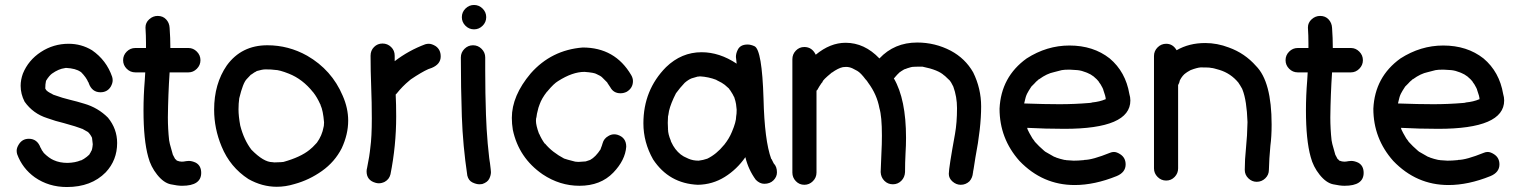

<svg xmlns="http://www.w3.org/2000/svg" viewBox="-20 -726 6087 772"><path d="M171 -412H172V-413ZM167 -363Q166 -363 166 -364ZM249 26Q176 26 120 -13Q70 -49 49 -106Q47 -113 47 -120Q47 -132 56 -146Q70 -168 96 -168Q130 -168 143 -132Q144 -132 144 -131Q148 -121 155 -113V-112Q177 -90 196 -82Q220 -71 252 -71Q283 -72 304 -81H306Q317 -86 329 -95.5Q341 -105 341 -108Q344 -112 346 -117Q351 -122 353 -146L350 -172Q344 -185 334 -195L311 -208Q309 -208 305 -210Q291 -216 237 -231Q203 -239 170 -251Q113 -269 79 -317Q63 -348 63 -381Q63 -405 72 -430Q94 -484 144.5 -517Q195 -550 256 -550Q307 -550 350 -524Q408 -484 431 -417Q433 -410 433 -403Q433 -391 425 -377Q411 -355 384 -355Q350 -355 337 -391Q337 -395 335 -395Q327 -415 305 -437H304Q285 -451 245 -453Q243 -452 240 -452Q216 -449 189 -430Q178 -422 165 -401Q162 -388 162 -370L168 -360L167 -363L172 -358Q181 -352 190 -348Q192 -346 195 -345Q198 -344 201 -343Q231 -332 260.5 -325Q290 -318 319 -309Q374 -293 414 -253Q451 -208 451 -151Q451 -82 405 -33Q347 26 249 26Z M712 21Q694 21 666 15Q638 9 612 -23.5Q586 -56 576 -95Q557 -163 557 -282Q557 -342 562 -402L564 -435H524Q504 -435 489.5 -449.5Q475 -464 475 -484Q475 -504 489.5 -518.5Q504 -533 524 -533H567V-553Q567 -583 565 -614V-616Q565 -635 580 -648.5Q595 -662 614 -662Q635 -662 648 -648Q661 -634 662 -614Q665 -573 665 -533H738Q757 -533 771.5 -518.5Q786 -504 786 -484Q786 -464 771.5 -449.5Q757 -435 738 -435H662Q656 -345 655 -254Q655 -208 660 -162L663 -147L675 -104L684 -87Q687 -85 688.5 -83.5Q690 -82 690 -81L692 -80Q702 -76 711 -76Q715 -76 719 -76.5Q723 -77 728 -78Q733 -79 739 -79Q752 -79 767 -72Q789 -60 789 -31Q789 21 712 21Z M1093 25Q1034 25 979 -6Q905 -54 871 -137Q841 -209 841 -285Q841 -389 892 -463Q951 -544 1055 -544Q1140 -544 1215 -502Q1314 -445 1358 -341Q1380 -291 1380 -241Q1380 -186 1354 -130Q1326 -75 1274.5 -38.5Q1223 -2 1164 14Q1128 25 1093 25ZM1083 -73Q1099 -73 1110 -74L1120 -75Q1188 -94 1224 -123Q1236 -132 1253 -151Q1253 -152 1254 -152Q1275 -181 1281 -215Q1281 -218 1282 -218L1283 -234Q1279 -282 1269 -303V-305L1268 -306Q1255 -335 1240 -354Q1240 -355 1239 -355Q1197 -408 1141 -430Q1103 -445 1085 -445Q1073 -447 1047 -447Q1035 -447 1011 -440V-439Q1002 -435 996.5 -430.5Q991 -426 989 -426L972 -408Q957 -393 942 -331Q939 -310 939 -286Q939 -259 946 -221Q961 -163 991 -124Q1040 -74 1075 -74Z M1503 11Q1497 11 1490 9Q1454 -1 1454 -37Q1454 -44 1456 -51Q1467 -108 1467 -115L1469 -132Q1475 -175 1475 -250Q1475 -314 1472.5 -377Q1470 -440 1470 -502Q1470 -523 1484 -537Q1498 -551 1518 -551Q1538 -551 1552.5 -537Q1567 -523 1567 -502V-480Q1623 -523 1690 -548Q1697 -550 1704 -550Q1716 -550 1731 -541Q1752 -527 1752 -499Q1752 -468 1716 -453L1702 -448Q1675 -436 1632 -407L1626 -402Q1598 -379 1575 -350L1571 -346Q1573 -306 1573 -258Q1573 -140 1550 -25Q1545 -5 1527 5Q1515 11 1503 11Z M1886 -608Q1866 -608 1851.5 -622.5Q1837 -637 1837 -657Q1837 -677 1851.5 -691.5Q1866 -706 1886 -706Q1906 -706 1920.5 -691.5Q1935 -677 1935 -657Q1935 -637 1920.5 -622.5Q1906 -608 1886 -608ZM1953 -46Q1954 -40 1954 -34Q1954 -21 1947 -7Q1940 7 1919 14Q1913 15 1908 15Q1895 15 1879.5 7.5Q1864 0 1859 -20Q1841 -141 1837 -257.5Q1833 -374 1833 -495Q1833 -515 1847.5 -529.5Q1862 -544 1882 -544Q1902 -544 1916.5 -529.5Q1931 -515 1931 -495V-443Q1931 -351 1934 -265Q1936 -207 1941 -149L1947 -91L1949 -77Q1949 -74 1950 -71Q1951 -59 1953 -46Z M2310 21Q2231 21 2162 -25Q2066 -91 2042 -204Q2038 -228 2038 -252Q2038 -341 2114 -431Q2197 -525 2323 -535Q2453 -535 2518 -424Q2525 -412 2525 -400Q2525 -372 2500 -357Q2488 -351 2475 -351Q2447 -351 2434 -375L2422 -393V-394L2401 -415Q2395 -421 2379 -428Q2370 -434 2330 -437Q2282 -437 2224 -400Q2207 -390 2182 -360Q2181 -358 2179 -357Q2158 -330 2150 -307L2145 -293Q2137 -263 2137 -255Q2135 -251 2135 -240Q2135 -222 2147 -189L2148 -188Q2157 -167 2170 -149L2172 -148Q2200 -114 2249 -88Q2252 -88 2253 -87Q2254 -86 2293 -76L2306 -75L2335 -77L2353 -83Q2375 -95 2395 -126L2396 -130Q2400 -139 2403 -150Q2408 -169 2426 -179Q2437 -186 2450 -186Q2456 -186 2463 -184Q2498 -173 2498 -136Q2494 -82 2446 -32Q2395 21 2310 21Z M2666 -204Q2666 -207 2665 -208ZM2789 -80Q2807 -82 2824 -88Q2861 -106 2891 -143Q2892 -143 2892 -144Q2912 -169 2923 -196Q2940 -236 2940 -258Q2942 -267 2942 -285Q2941 -297 2939.5 -307.5Q2938 -318 2932 -336Q2932 -337 2931 -337Q2928 -345 2916 -363Q2913 -366 2911 -370Q2896 -384 2894 -385Q2884 -393 2865 -402Q2862 -403 2860 -405Q2829 -417 2794 -419Q2792 -418 2785 -418L2761 -411Q2748 -406 2733 -393Q2714 -373 2698 -351Q2677 -310 2670 -280Q2667 -260 2666 -258L2665 -232L2666 -206Q2666 -187 2677 -161Q2677 -159 2679 -155Q2693 -124 2717 -105Q2721 -103 2729 -97L2748 -88Q2766 -80 2789 -80ZM2940 -258 2941 -263V-259ZM2786 17Q2670 12 2606 -85Q2567 -154 2567 -230Q2567 -364 2658 -456Q2720 -516 2801 -516Q2873 -516 2942 -470L2939 -497Q2939 -511 2946 -525Q2956 -547 2986 -547Q2999 -547 3014 -540Q3044 -525 3050 -329Q3054 -161 3081 -87H3082L3091 -69Q3104 -56 3104 -33Q3104 -15 3090 -1Q3076 13 3053 13Q3035 13 3019 -3Q2989 -44 2977 -94Q2943 -45 2894 -14.5Q2845 16 2786 17Z M3843 17Q3825 17 3810 4Q3795 -9 3795 -27Q3795 -51 3820 -188Q3828 -233 3828 -291Q3828 -337 3813 -378Q3803 -398 3799 -402L3778 -422H3777Q3754 -445 3689 -458Q3653 -458 3648.5 -457Q3644 -456 3643 -456Q3622 -450 3622 -449Q3617 -449 3601 -438Q3600 -436 3598 -436Q3587 -426 3578 -415Q3577 -413 3574 -411Q3623 -327 3623 -172Q3623 -141 3621 -110Q3619 -72 3619 -34Q3618 -13 3604 1Q3590 15 3570 15Q3550 15 3536 1Q3522 -13 3521 -34Q3522 -73 3524 -109.5Q3526 -146 3526 -181Q3526 -258 3516 -291Q3506 -346 3471 -393L3465 -402Q3464 -402 3463 -404Q3462 -406 3461 -406Q3441 -433 3427 -441L3408 -451Q3395 -457 3382 -457L3369 -456Q3350 -452 3325 -434Q3323 -434 3322 -432Q3289 -405 3287 -397Q3286 -393 3284 -393Q3274 -379 3266 -364Q3264 -363 3263 -361V-32Q3263 -12 3248.5 2.5Q3234 17 3214 17Q3194 17 3180 2.5Q3166 -12 3166 -32V-488Q3166 -508 3180 -522.5Q3194 -537 3214 -537Q3245 -537 3260 -506Q3318 -554 3380 -554Q3456 -554 3516 -491Q3576 -555 3668 -555Q3740 -555 3803 -522Q3861 -491 3893 -435Q3925 -370 3925 -298Q3925 -212 3902 -93Q3893 -34 3892 -32Q3891 -12 3878 3Q3863 17 3843 17ZM3892 -28Q3892 -33 3893 -34Z M4301 18Q4172 18 4079 -79Q3999 -169 3999 -289Q4005 -417 4108 -491Q4189 -543 4280 -543Q4376 -543 4442 -491Q4506 -437 4521 -348Q4525 -335 4525 -322Q4525 -208 4260 -208Q4184 -208 4110 -212L4112 -205L4119 -191L4131 -170L4140 -158V-157Q4157 -138 4178 -120L4183 -116L4218 -96Q4219 -96 4221 -95Q4223 -94 4225 -93.5Q4227 -93 4228 -92Q4242 -87 4260 -83Q4265 -83 4267 -82L4297 -80Q4316 -80 4335 -82Q4340 -82 4340 -83Q4372 -83 4444 -112Q4451 -115 4459 -115Q4470 -115 4484 -106Q4506 -92 4506 -65Q4506 -33 4470 -18Q4381 18 4301 18ZM4240 -307Q4300 -307 4360 -312Q4364 -313 4369 -313Q4369 -314 4371 -314Q4402 -317 4425 -327H4426Q4426 -338 4416 -365Q4416 -368 4414 -370V-371Q4405 -389 4398 -397V-398Q4390 -408 4380 -416L4378 -418Q4365 -428 4352 -433L4347 -435Q4330 -442 4313 -444L4281 -446Q4259 -446 4249 -444L4218 -436Q4189 -430 4159 -408Q4156 -408 4153 -403H4152Q4145 -397 4139 -390L4127 -378Q4115 -360 4109 -348V-347Q4109 -346 4108 -346Q4104 -336 4102 -326.5Q4100 -317 4098 -310Q4181 -307 4240 -307Z M5033 5Q5014 5 4999.5 -9Q4985 -23 4985 -43Q4985 -84 4990 -132Q4995 -180 4996 -235Q4993 -322 4976 -365Q4975 -366 4975 -368Q4965 -386 4961 -391L4960 -393Q4929 -431 4883 -445Q4857 -453 4849 -453Q4845 -455 4808 -455Q4793 -454 4767 -444Q4751 -435 4749 -433Q4735 -424 4724 -403Q4722 -392 4717 -384V-49Q4717 -29 4703 -14.5Q4689 0 4669 0Q4649 0 4634.5 -14.5Q4620 -29 4620 -49V-501Q4620 -521 4634.5 -535.5Q4649 -550 4669 -550Q4696 -550 4711 -524Q4761 -553 4826 -553Q4874 -553 4921 -535Q4985 -512 5030 -461Q5093 -398 5093 -225Q5093 -177 5088 -140Q5083 -87 5082 -43Q5082 -23 5067.5 -9Q5053 5 5033 5Z M5386 21Q5368 21 5340 15Q5312 9 5286 -23.5Q5260 -56 5250 -95Q5231 -163 5231 -282Q5231 -342 5236 -402L5238 -435H5198Q5178 -435 5163.5 -449.5Q5149 -464 5149 -484Q5149 -504 5163.5 -518.5Q5178 -533 5198 -533H5241V-553Q5241 -583 5239 -614V-616Q5239 -635 5254 -648.5Q5269 -662 5288 -662Q5309 -662 5322 -648Q5335 -634 5336 -614Q5339 -573 5339 -533H5412Q5431 -533 5445.5 -518.5Q5460 -504 5460 -484Q5460 -464 5445.5 -449.5Q5431 -435 5412 -435H5336Q5330 -345 5329 -254Q5329 -208 5334 -162L5337 -147L5349 -104L5358 -87Q5361 -85 5362.5 -83.5Q5364 -82 5364 -81L5366 -80Q5376 -76 5385 -76Q5389 -76 5393 -76.5Q5397 -77 5402 -78Q5407 -79 5413 -79Q5426 -79 5441 -72Q5463 -60 5463 -31Q5463 21 5386 21Z M5804 18Q5675 18 5582 -79Q5502 -169 5502 -289Q5508 -417 5611 -491Q5692 -543 5783 -543Q5879 -543 5945 -491Q6009 -437 6024 -348Q6028 -335 6028 -322Q6028 -208 5763 -208Q5687 -208 5613 -212L5615 -205L5622 -191L5634 -170L5643 -158V-157Q5660 -138 5681 -120L5686 -116L5721 -96Q5722 -96 5724 -95Q5726 -94 5728 -93.5Q5730 -93 5731 -92Q5745 -87 5763 -83Q5768 -83 5770 -82L5800 -80Q5819 -80 5838 -82Q5843 -82 5843 -83Q5875 -83 5947 -112Q5954 -115 5962 -115Q5973 -115 5987 -106Q6009 -92 6009 -65Q6009 -33 5973 -18Q5884 18 5804 18ZM5743 -307Q5803 -307 5863 -312Q5867 -313 5872 -313Q5872 -314 5874 -314Q5905 -317 5928 -327H5929Q5929 -338 5919 -365Q5919 -368 5917 -370V-371Q5908 -389 5901 -397V-398Q5893 -408 5883 -416L5881 -418Q5868 -428 5855 -433L5850 -435Q5833 -442 5816 -444L5784 -446Q5762 -446 5752 -444L5721 -436Q5692 -430 5662 -408Q5659 -408 5656 -403H5655Q5648 -397 5642 -390L5630 -378Q5618 -360 5612 -348V-347Q5612 -346 5611 -346Q5607 -336 5605 -326.5Q5603 -317 5601 -310Q5684 -307 5743 -307Z"/></svg>

Font: Bad Comic
Style: Regular
Weight: 400
Designer: GGBotNet
Foundry: f0n7
Version: 0.9